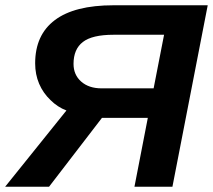

<svg xmlns="http://www.w3.org/2000/svg" viewBox="-41 -708 808 728"><path d="M345.7 -261.2 145 0H-21.5L210.9 -289.1Q177.2 -301.8 150.4 -328.6Q122.6 -355 107.4 -390.4Q92.3 -425.8 92.3 -467.8Q92.3 -575.7 167 -631.8Q241.7 -688 389.2 -688H746.6L612.8 0H468.8L519.5 -261.2ZM344.2 -373H541.5L581.1 -576.2H389.2Q308.6 -576.2 273.2 -548.8Q237.8 -521.5 237.8 -465.8Q237.8 -424.3 266.8 -398.7Q295.9 -373 344.2 -373Z"/></svg>

Font: Arimo
Style: Italic
Weight: 400
Italic angle: -12°
Designer: Steve Matteson
Foundry: Monotype Imaging Inc.
Version: Version 1.33